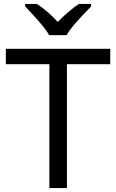

<svg xmlns="http://www.w3.org/2000/svg" viewBox="-20 -964 596 984"><path d="M323 0H233V-635H10V-714H545V-635H323ZM232 -784Q219 -807 197 -833.5Q175 -860 151 -886Q127 -912 109 -931V-944H169Q195 -927 223 -903Q251 -879 276 -852Q303 -879 331 -903Q359 -927 385 -944H447V-931Q428 -912 403.5 -886Q379 -860 356.5 -833.5Q334 -807 322 -784Z"/></svg>

Font: Noto Sans Vai
Style: Regular
Weight: 400
Designer: Monotype Design Team
Foundry: Monotype Imaging Inc.
Version: Version 2.001; ttfautohint (v1.8.4.7-5d5b)